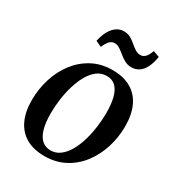

<svg xmlns="http://www.w3.org/2000/svg" viewBox="-180 -861 908 985"><g transform="rotate(30 273.5 -368.5)"><path d="M315.5 -546Q381 -546 425.2 -520.2Q469.5 -494.5 492.2 -445.8Q515 -397 515 -328Q515 -262.5 495.8 -201.5Q476.5 -140.5 440 -92.5Q403.5 -44.5 350.8 -16.5Q298 11.5 231.5 11.5Q166.5 11.5 122.2 -14.2Q78 -40 55.2 -88.5Q32.5 -137 32.5 -204.5Q32.5 -271.5 51.8 -333Q71 -394.5 108 -442.5Q145 -490.5 197.2 -518.2Q249.5 -546 315.5 -546ZM305 -505Q272.5 -505 247.5 -485.8Q222.5 -466.5 204.2 -434Q186 -401.5 174 -361.2Q162 -321 156.2 -278Q150.5 -235 150.5 -195Q150.5 -139 161.5 -102.2Q172.5 -65.5 193.2 -47.5Q214 -29.5 244 -29.5Q275.5 -29.5 300.5 -48.8Q325.5 -68 343.8 -100.2Q362 -132.5 373.8 -172.8Q385.5 -213 391.2 -255.8Q397 -298.5 397 -338.5Q397 -391 387.5 -428.2Q378 -465.5 357.8 -485.2Q337.5 -505 305 -505ZM168 -634.5Q176 -671.5 190.2 -696.5Q204.5 -721.5 223.8 -734.5Q243 -747.5 266 -747.5Q289 -747.5 306.2 -737.8Q323.5 -728 338.2 -715.2Q353 -702.5 367.5 -693Q382 -683.5 398.5 -683.5Q413.5 -683.5 426 -695Q438.5 -706.5 449 -736L486 -722.5Q479.5 -683 466.2 -657Q453 -631 433.5 -618.5Q414 -606 389.5 -606Q368 -606 350 -615.8Q332 -625.5 316.5 -638.5Q301 -651.5 286.2 -661.2Q271.5 -671 256 -671Q239.5 -671 227 -658.8Q214.5 -646.5 202.5 -618.5Z"/></g></svg>

Font: Merriweather 72pt Medium
Style: Italic
Weight: 500
Italic angle: -7.8°
Version: Version 2.101